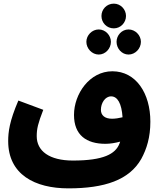

<svg xmlns="http://www.w3.org/2000/svg" viewBox="-20 -848 894 1056"><path d="M606 -692C643 -692 673 -723 673 -760C673 -797 643 -828 606 -828C567 -828 538 -797 538 -760C538 -723 567 -692 606 -692ZM523 -548C560 -548 590 -581 590 -618C590 -654 560 -686 523 -686C486 -686 455 -654 455 -618C455 -581 486 -548 523 -548ZM687 -548C724 -548 755 -581 755 -618C755 -654 724 -686 687 -686C650 -686 621 -654 621 -618C621 -581 650 -548 687 -548ZM356 188C556 188 691 142 757 26C787 -29 807 -93 807 -179C807 -335 728 -456 598 -456C472 -456 387 -331 387 -216C387 -105 455 -57 560 -57C586 -57 615 -62 641 -69C640 -66 639 -62 637 -58C615 -1 549 35 381 35C252 35 182 -17 182 -99C182 -140 189 -169 218 -244L81 -295C32 -181 25 -122 25 -72C25 112 172 188 356 188ZM535 -244C535 -281 558 -318 591 -318C626 -318 649 -280 654 -203C634 -198 613 -195 596 -195C556 -195 535 -214 535 -244Z"/></svg>

Font: Noto Sans Arabic UI XBd
Style: Regular
Weight: 800
Designer: Monotype Design Team, Nadine Chahine and Nizar Qandah
Foundry: Monotype Imaging Inc.
Version: Version 2.010